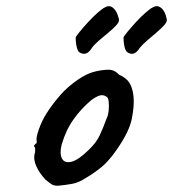

<svg xmlns="http://www.w3.org/2000/svg" viewBox="-20 -604 554 614"><path d="M165 -10Q152 -10 144.5 -15Q137 -20 126 -29Q107 -49 97 -70.5Q87 -92 90 -109Q93 -117 92.5 -124.5Q92 -132 92 -132Q87 -137 89 -138.5Q91 -140 93 -144Q99 -144 97 -155Q95 -163 104 -189.5Q113 -216 128 -240Q134 -250 146 -266.5Q158 -283 172.5 -299.5Q187 -316 199 -326Q224 -347 244.5 -359Q265 -371 287 -376Q309 -381 327.5 -381Q346 -381 361 -365Q384 -355 394 -339Q404 -323 407 -296Q410 -266 401.5 -224Q393 -182 353 -125Q328 -89 305 -70Q282 -51 253 -34Q232 -20 210 -16Q188 -12 165 -10ZM265 -126Q288 -148 299 -171.5Q310 -195 322 -228Q326 -235 327.5 -250Q329 -265 327.5 -279Q326 -293 320 -295Q310 -302 298.5 -298.5Q287 -295 271 -283Q241 -258 216 -223.5Q191 -189 177 -141Q170 -112 178.5 -96.5Q187 -81 209.5 -87Q232 -93 265 -126ZM232 -438Q228 -443 225.5 -453Q223 -463 222.5 -472.5Q222 -482 222 -484Q223 -488 234.5 -502Q246 -516 262 -533.5Q278 -551 293 -564Q308 -577 315 -580Q329 -589 341.5 -579Q354 -569 360 -544Q363 -536 353 -524.5Q343 -513 327 -500Q311 -487 296 -474Q281 -461 274 -451Q264 -435 253.5 -432.5Q243 -430 232 -438ZM386 -438Q381 -443 378.5 -453Q376 -463 375.5 -472.5Q375 -482 375 -484Q376 -488 387.5 -502Q399 -516 415 -533.5Q431 -551 446 -564Q461 -577 468 -580Q482 -589 495 -579Q508 -569 513 -544Q516 -536 506 -524.5Q496 -513 480.5 -500Q465 -487 450 -474Q435 -461 427 -451Q417 -435 406.5 -432.5Q396 -430 386 -438Z"/></svg>

Font: Caveat SemiBold
Style: Regular
Weight: 600
Designer: Pablo Impallari
Foundry: Pablo Impallari
Version: Version 2.000